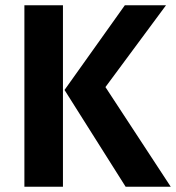

<svg xmlns="http://www.w3.org/2000/svg" viewBox="-20 -712 671 732"><path d="M220 -692V0H73V-692ZM613 -692 382 -380 631 0H459L226 -369L456 -692Z"/></svg>

Font: FiraGO SemiBold
Style: Regular
Weight: 600
Designer: bBox Type
Foundry: bBox Type GmbH
Version: Version 1.001;PS 001.001;hotconv 1.0.88;makeotf.lib2.5.64775